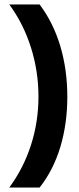

<svg xmlns="http://www.w3.org/2000/svg" viewBox="-20 -695 355 865"><path d="M21.7 150Q85.8 63.3 119.6 -41.7Q153.3 -146.7 153.3 -260Q153.3 -374.2 119.2 -481.7Q85 -589.2 21.7 -675H158.3Q220 -593.3 251.7 -487.1Q283.3 -380.8 283.3 -259.2Q283.3 -137.5 251.7 -32.5Q220 72.5 158.3 150Z"/></svg>

Font: Funnel Sans Light
Style: Bold
Weight: 700
Version: Version 1.000